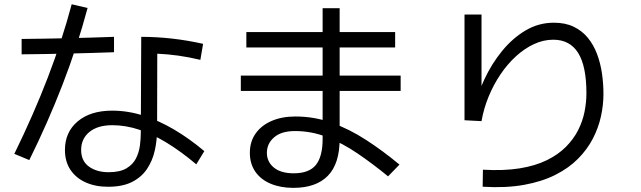

<svg xmlns="http://www.w3.org/2000/svg" viewBox="-20 -839 3040 910"><path d="M118.8 -80.3 47.9 -109.8Q139.5 -296.8 206.9 -472.4Q274.3 -648 319.8 -818.8L395.1 -801.2Q346.6 -619.4 276.8 -438.9Q207.1 -258.4 118.8 -80.3ZM520.4 -664.4V-591.5Q411.1 -587.5 301.4 -585Q191.8 -582.5 82.5 -581.5V-654.4Q191.8 -655.4 301.4 -657.9Q411.1 -660.4 520.4 -664.4ZM948.4 -122.7 910.3 -60.1Q838.2 -120.9 770.8 -162.1Q703.4 -203.3 639.4 -224.4Q575.4 -245.6 512.3 -245.6Q442.6 -245.6 403.6 -213.4Q364.6 -181.2 364.6 -128.4Q364.6 -76.1 401.5 -49.5Q438.5 -22.8 494.7 -22.8Q548.2 -22.8 579.1 -41.1Q609.9 -59.4 624.4 -88Q638.9 -116.6 643.2 -149.6Q647.4 -182.7 647.4 -212.1L649.4 -664.4Q724.2 -664.2 796.4 -656Q868.6 -647.8 942.6 -631.3L929.6 -555.3Q875.8 -568.2 825.5 -575.3Q775.2 -582.3 725.4 -584.5L724.6 -226.9Q724.6 -174.5 713.6 -125.6Q702.7 -76.8 676.6 -38Q650.6 0.8 605.6 23.5Q560.7 46.2 491.9 46.2Q432.1 46.2 386.1 25.5Q340.1 4.9 313.9 -34.1Q287.8 -73.1 287.8 -128.4Q287.8 -212.7 348.1 -263.6Q408.5 -314.6 511.6 -314.6Q586.7 -314.6 660.6 -290.7Q734.6 -266.8 806.8 -224Q879 -181.2 948.4 -122.7Z M1873.3 -58.9 1819.3 -3.2Q1746.6 -62.7 1675.4 -111.2Q1604.1 -159.8 1530.7 -188.8Q1457.4 -217.9 1378.2 -217.9Q1313.7 -217.9 1279.3 -188.2Q1244.9 -158.6 1244.9 -114.6Q1244.9 -72.1 1278.1 -44.8Q1311.4 -17.6 1372.1 -17.6Q1445.2 -17.6 1477.2 -57.4Q1509.1 -97.3 1509.1 -180.2V-800H1589.8V-180.2Q1589.8 -63 1533.9 -5.8Q1477.9 51.4 1370.5 51.4Q1309.8 51.4 1263.1 31.9Q1216.3 12.3 1190.2 -25.1Q1164.2 -62.6 1164.2 -114.6Q1164.2 -167.9 1191.6 -206.4Q1219 -244.9 1267.6 -265.9Q1316.3 -286.9 1380.1 -286.9Q1470.5 -286.9 1553.2 -257Q1635.8 -227.2 1715.3 -175.7Q1794.8 -124.2 1873.3 -58.9ZM1852.8 -686.9V-614.1H1147.6V-686.9ZM1878.9 -480.8V-407.9H1121.4V-480.8Z M2267.6 46 2268.8 -34.7Q2367.8 -29 2442.5 -41Q2517.2 -53 2571.4 -79.6Q2625.6 -106.2 2661.9 -142.7Q2698.2 -179.2 2719.8 -221.5Q2741.3 -263.8 2750.4 -309Q2759.4 -354.2 2759.4 -397Q2759.4 -525.8 2720.1 -588.3Q2680.8 -650.8 2602.2 -650.8Q2555.6 -650.8 2510.7 -629.9Q2465.8 -609.1 2425.3 -572.1Q2384.8 -535.1 2351.9 -486.2Q2318.9 -437.3 2295.7 -380.8Q2272.5 -324.3 2262.2 -264.8L2181.6 -269.1V-770.2H2262.2V-312.5H2223.9Q2241.2 -388.9 2275.9 -463.3Q2310.6 -537.6 2360.3 -598.1Q2410 -658.7 2471.7 -695.1Q2533.4 -731.4 2605.3 -731.4Q2659.5 -731.4 2699.1 -712.3Q2738.8 -693.1 2766.1 -659.8Q2793.3 -626.6 2809.6 -583.3Q2825.9 -540.1 2833 -491.4Q2840.1 -442.7 2840.1 -393.1Q2840.1 -341.2 2828.2 -287.1Q2816.3 -233 2789.7 -181.7Q2763.1 -130.5 2719.4 -86.4Q2675.8 -42.4 2612.3 -10.3Q2548.8 21.8 2463.4 37.2Q2377.9 52.7 2267.6 46Z"/></svg>

Font: Murecho Thin
Style: Regular
Weight: 100
Designer: Neil Summerour
Foundry: Positype
Version: Version 1.010